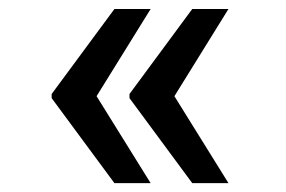

<svg xmlns="http://www.w3.org/2000/svg" viewBox="-20 -461 640 430"><path d="M196.3 -245.6 317.4 -50.8H236.3L95.7 -241.2V-250.5L236.3 -440.9H317.4ZM370.6 -245.6 491.7 -50.8H410.6L270 -241.2V-250.5L410.6 -440.9H491.7Z"/></svg>

Font: Roboto Mono
Style: Regular
Weight: 500
Designer: Google
Version: Version 2.000986; 2015; ttfautohint (v1.3)